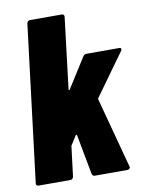

<svg xmlns="http://www.w3.org/2000/svg" viewBox="-80 -758 629 817"><g transform="rotate(-10 234.0 -350.0)"><path d="M10 -12 93 -688Q94 -693 97.5 -696.5Q101 -700 106 -700H244Q249 -700 252 -696.5Q255 -693 254 -688L217 -382Q216 -378 218 -377.5Q220 -377 222 -380L303 -508Q309 -517 318 -517H459Q468 -517 468 -511Q468 -508 465 -503L336 -324Q333 -321 334 -317L415 -14L416 -10Q416 -6 412.5 -3Q409 0 404 0H263Q254 0 251 -10L219 -181Q219 -185 216.5 -185Q214 -185 212 -182L190 -147Q189 -146 188 -144.5Q187 -143 187 -141L171 -12Q170 -7 166.5 -3.5Q163 0 158 0H20Q15 0 12 -3.5Q9 -7 10 -12Z"/></g></svg>

Font: Barlow Condensed ExtraBold
Style: Italic
Weight: 800
Width: 3
Italic angle: -7°
Designer: Jeremy Tribby
Foundry: Tribby Type
Version: Version 1.408